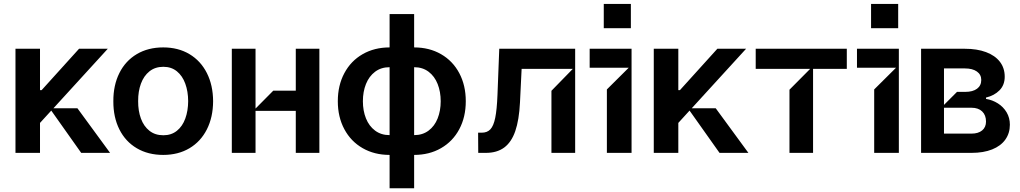

<svg xmlns="http://www.w3.org/2000/svg" viewBox="-20 -801 5346 1006"><path d="M556.8 0H405.5L248.6 -221.6L189.6 -157V0H61.1V-545.5H189.6V-328.8H198.2L394.2 -545.5H544.7L259.9 -233.7H385.7Z M573.9 -270.6Q573.5 -354.4 605.5 -418.3Q637.4 -482.2 696.7 -517.4Q756 -552.6 835.2 -552.6Q913.7 -552.6 972.7 -517.4Q1031.6 -482.2 1063.9 -418.3Q1096.2 -354.4 1096.6 -270.6Q1096.2 -186.8 1063.9 -123Q1031.6 -59.3 972.7 -24.3Q913.7 10.7 835.2 10.7Q756 10.7 696.7 -24.3Q637.4 -59.3 605.5 -123Q573.5 -186.8 573.9 -270.6ZM965.9 -271.3Q965.6 -322.1 950.8 -362.7Q936.1 -403.4 907 -427.2Q877.8 -451 835.9 -451Q793 -451 763.1 -427.2Q733.3 -403.4 718.4 -362.7Q703.5 -322.1 703.8 -271.3Q703.5 -220.2 718.4 -179.7Q733.3 -139.2 763 -115.8Q792.6 -92.3 835.9 -92.3Q877.8 -92.3 907 -115.8Q936.1 -139.2 950.8 -179.7Q965.6 -220.2 965.9 -271.3Z M1318.9 0H1194.6V-545.5H1318.9V-232.2L1411.9 -326H1529.8V-545.5H1653.4V0H1529.8V-220.2H1318.9Z M2149.9 -552.6Q2229.4 -552.6 2290.8 -517.2Q2352.3 -481.9 2386.4 -417.8Q2420.5 -353.7 2420.5 -270.6Q2420.5 -187.9 2386.4 -123.9Q2352.3 -60 2290.8 -24.7Q2229.4 10.7 2149.9 10.7V185.4H2021.3V10.7Q1941.8 10.7 1880.1 -24.7Q1818.5 -60 1784.3 -123.9Q1750 -187.9 1750 -270.6Q1750 -353.7 1784.3 -417.8Q1818.5 -481.9 1880.1 -517.2Q1941.8 -552.6 2021.3 -552.6V-727.3H2149.9ZM2021.3 -93V-448.9Q1976.9 -448.9 1945.3 -425.1Q1913.7 -401.3 1897.5 -360.8Q1881.4 -320.3 1881.4 -270.6Q1881.4 -220.9 1897.5 -180.6Q1913.7 -140.3 1945.3 -116.7Q1976.9 -93 2021.3 -93ZM2149.9 -93Q2194.2 -93 2225.7 -116.7Q2257.1 -140.3 2273.1 -180.6Q2289.1 -220.9 2289.1 -270.6Q2289.1 -320.3 2273.1 -360.8Q2257.1 -401.3 2225.7 -425.1Q2194.2 -448.9 2149.9 -448.9Z M2485.8 0 2485.1 -105.8H2504.3Q2533 -105.8 2549.5 -123.6Q2566.1 -141.3 2574.8 -183.8Q2583.5 -226.2 2586.6 -304L2595.9 -545.5H2993.6V0H2869.3V-325.3L2981.5 -440.3H2713.1L2704.5 -264.2Q2699.9 -172.2 2679.9 -114.2Q2659.8 -56.1 2622 -28.1Q2584.2 0 2525.6 0Z M3289.1 0H3159.8V-332.4L3274.1 -446H3069.6V-545.5H3289.1ZM3285.5 -653.4H3143.5V-780.5H3285.5Z M3901.3 0H3750L3593 -221.6L3534.1 -157V0H3405.5V-545.5H3534.1V-328.8H3542.6L3738.6 -545.5H3889.2L3604.4 -233.7H3730.1Z M4240.1 0H4116.5V-331L4225.1 -440.3H3939.6V-545.5H4416.9V-440.3H4240.1Z M4689.6 0H4560.4V-332.4L4674.7 -446H4470.2V-545.5H4689.6ZM4686.1 -653.4H4544V-780.5H4686.1Z M4806.1 0V-545.5H5035.5Q5099.4 -545.5 5146.5 -527.9Q5193.5 -510.3 5218.9 -477.5Q5244.3 -444.6 5244.3 -399.1Q5244.3 -355.5 5217 -327.8Q5189.6 -300.1 5146.3 -289.8V-282.7Q5180 -277.3 5208.6 -259.2Q5237.2 -241.1 5254.3 -212.4Q5271.3 -183.6 5271.3 -147.7Q5271.3 -103 5247.5 -69.6Q5223.7 -36.2 5178.4 -18.1Q5133.2 0 5070.3 0ZM4926.1 -442.5V-251.4L4994.3 -319.6H5037.6Q5077.1 -319.6 5099.3 -336.1Q5121.4 -352.6 5121.4 -382.1Q5121.4 -410.2 5098.5 -426.3Q5075.6 -442.5 5035.5 -442.5ZM4926.1 -236.5V-100.9H5070.3Q5105.8 -100.9 5126.1 -117.7Q5146.3 -134.6 5146.3 -164.1Q5146.3 -197.8 5126.1 -217.2Q5105.8 -236.5 5070.3 -236.5Z"/></svg>

Font: Riot Sans
Style: Bold
Weight: 600
Designer: Rasmus Andersson
Foundry: rsms
Version: Version 4.001